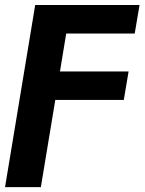

<svg xmlns="http://www.w3.org/2000/svg" viewBox="-40 -556 589 780"><path d="M-19.5 204.1 103 -535.6H526.9L507.3 -419.9H229L203.6 -265.6H482.4L462.9 -149.9H184.6L126 204.1Z"/></svg>

Font: Inter 20pt
Style: Bold Italic
Weight: 700
Italic angle: -9.3988°
Version: Version 4.001;git-66647c0bb